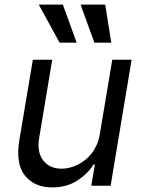

<svg xmlns="http://www.w3.org/2000/svg" viewBox="-20 -804 621 831"><path d="M63.9 -198.9 122.2 -545.5H206L149.1 -204.5Q139.6 -144.9 167.3 -109.4Q195 -73.9 247.2 -73.9Q263.1 -73.9 279.3 -77.6Q295.5 -81.3 313.6 -89.8Q331 -98 346.9 -110.3Q362.9 -122.5 375.9 -139Q388.8 -155.5 398.3 -176.5Q407.7 -197.4 411.9 -223L465.9 -545.5H549.7L458.8 0H375L390.6 -92.3H384.9Q372.5 -71.7 354.8 -54.5Q337 -37.3 313.6 -22Q268.5 7.1 206 7.1Q129.3 7.1 88.1 -43.7Q46.9 -94.5 63.9 -198.9ZM435.4 -784.1 461.6 -619.3H388.5L328.8 -784.1ZM252.1 -784.1 311.8 -619.3H237.9L147.7 -784.1Z"/></svg>

Font: Inter P
Style: Italic
Weight: 400
Italic angle: -9.40001°
Designer: Rasmus Andersson
Foundry: rsms
Version: Version 3.018;git-588b23468